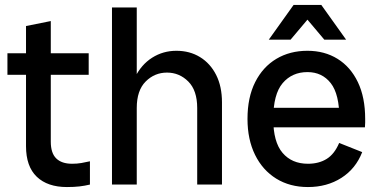

<svg xmlns="http://www.w3.org/2000/svg" viewBox="-20 -745 1532 775"><path d="M250 10Q172 10 128.5 -31.5Q85 -73 85 -155V-640L185 -660V-173Q185 -127 207 -105.5Q229 -84 271 -84Q291 -84 308.5 -87Q326 -90 343 -94V0Q322 5 300.5 7.5Q279 10 250 10ZM10 -443V-530H338V-443Z M776 0V-309Q776 -380 740 -416Q704 -452 654 -452Q604 -452 568 -416Q532 -380 532 -309H499Q499 -380 524.5 -432Q550 -484 594 -512Q638 -540 692 -540Q746 -540 787.5 -514.5Q829 -489 852.5 -442.5Q876 -396 876 -332V0ZM432 0V-715H532V0Z M1223 10Q1150 10 1095 -24Q1040 -58 1009.5 -120Q979 -182 979 -265Q979 -352 1010 -413.5Q1041 -475 1095.5 -507.5Q1150 -540 1221 -540Q1290 -540 1342.5 -507.5Q1395 -475 1424.5 -413.5Q1454 -352 1454 -265Q1454 -257 1454 -250Q1454 -243 1453 -231H1061V-310H1379L1350 -265Q1350 -365 1315 -409.5Q1280 -454 1221 -454Q1159 -454 1121 -409.5Q1083 -365 1083 -265Q1083 -172 1120.5 -128Q1158 -84 1223 -84Q1267 -84 1298.5 -103.5Q1330 -123 1349 -168L1442 -131Q1416 -64 1358 -27Q1300 10 1223 10ZM1289 -585 1171 -725H1277L1377 -585ZM1065 -585 1165 -725H1271L1153 -585Z"/></svg>

Font: Radio Canada Big
Style: Regular
Weight: 400
Designer: Étienne Aubert Bonn
Foundry: Coppers and Brasses
Version: Version 1.001